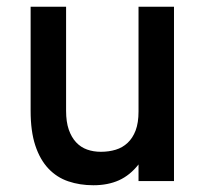

<svg xmlns="http://www.w3.org/2000/svg" viewBox="-20 -531 605 563"><path d="M386.2 0V-48.8Q361.3 -17.1 328.9 -2.4Q296.4 12.2 253.9 12.2Q213.9 12.2 180.2 0.7Q146.5 -10.7 121.8 -36.9Q97.2 -63 83.5 -104.5Q69.8 -146 69.8 -206.1V-511.2H173.8V-206.1Q173.8 -173.8 181.6 -151.1Q189.5 -128.4 203.1 -113.8Q216.8 -99.1 235.4 -92.5Q253.9 -85.9 275.9 -85.9Q299.3 -85.9 319.3 -92Q339.4 -98.1 354.2 -112.1Q369.1 -126 377.7 -148.4Q386.2 -170.9 386.2 -204.1V-511.2H490.2V0Z"/></svg>

Font: Overpass
Style: Regular
Weight: 400
Designer: Delve Withrington
Foundry: Delve Fonts
Version: Version 1.001